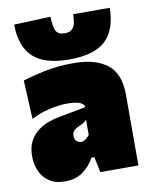

<svg xmlns="http://www.w3.org/2000/svg" viewBox="-85 -811 696 888"><g transform="rotate(-10 262.5 -367.0)"><path d="M149 14Q104 14 75 -5.5Q46 -25 32 -57Q18 -89 18 -126Q18 -170.5 34.2 -199.2Q50.5 -228 75 -245.5Q99.5 -263 125.5 -271.8Q151.5 -280.5 171 -284L299 -308Q300 -321 281.2 -330Q262.5 -339 218 -339Q183.5 -339 137.8 -329Q92 -319 50 -297L41 -479Q79.5 -491 141.5 -504.5Q203.5 -518 283 -518Q383 -518 439 -474.8Q495 -431.5 495 -333V0H316L301 -73H287Q268.5 -37 234.2 -11.5Q200 14 149 14ZM253 -153Q263.5 -153 274.2 -160.5Q285 -168 293 -179V-250Q287 -243.5 279.2 -238.2Q271.5 -233 255 -226Q244 -221.5 233.5 -212.8Q223 -204 223 -186Q223 -169 232.8 -161Q242.5 -153 253 -153ZM266 -538Q150 -538 96.5 -588.2Q43 -638.5 42 -741L214 -748Q214 -713 222.5 -687Q231 -661 266 -661Q290 -661 301.2 -672.8Q312.5 -684.5 315.8 -702.8Q319 -721 319 -741H491Q490 -638.5 437 -588.2Q384 -538 266 -538Z"/></g></svg>

Font: Commissioner Black
Style: Regular
Weight: 900
Designer: Kostas Bartsokas
Foundry: Kostas Bartsokas
Version: Version 1.000; ttfautohint (v1.8.3)